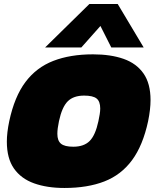

<svg xmlns="http://www.w3.org/2000/svg" viewBox="-20 -924 768 954"><path d="M204 -688 424 -904H565L694 -688H533L479 -795L384 -688ZM300 10Q214 10 149.5 -13Q85 -36 49.5 -86.5Q14 -137 14 -220Q14 -265 26 -322Q52 -444 106.5 -516.5Q161 -589 245 -621.5Q329 -654 442 -654Q530 -654 594 -631.5Q658 -609 693 -559Q728 -509 728 -427Q728 -381 716 -322Q690 -201 636 -128Q582 -55 498.5 -22.5Q415 10 300 10ZM344 -195Q397 -195 425.5 -223.5Q454 -252 469 -322Q473 -341 475.5 -356.5Q478 -372 478 -385Q478 -420 460 -434.5Q442 -449 398 -449Q345 -449 316.5 -420.5Q288 -392 273 -322Q269 -303 267 -287.5Q265 -272 265 -259Q265 -225 283 -210Q301 -195 344 -195Z"/></svg>

Font: Kanit Black
Style: Italic
Weight: 900
Italic angle: -12°
Designer: Katatrad Team
Foundry: CadsonDemak
Version: Version 2.000; ttfautohint (v1.8.3)